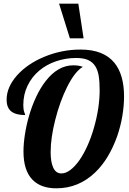

<svg xmlns="http://www.w3.org/2000/svg" viewBox="-20 -1020 705 1046"><path d="M301.8 -1000H406.7L435.5 -811H360.8ZM158.2 -39.6Q107.9 -89.8 107.9 -194.8Q107.9 -236.3 115.7 -287.1Q123.5 -337.9 138.2 -388.7Q153.8 -442.9 177 -492.2Q200.2 -541.5 229 -578.6Q295.9 -664.1 378.9 -664.1Q394 -664.1 406 -662.4Q418 -660.6 431.2 -655.8Q387.7 -630.4 345.2 -545.4Q306.2 -466.8 281.2 -368.2Q255.9 -269 255.9 -190.9Q255.9 -138.2 269.5 -107.9Q284.2 -75.2 314 -75.2Q338.4 -75.2 363.5 -94.2Q388.7 -113.3 413.1 -147.9Q436.5 -181.6 456.5 -226.3Q476.6 -271 491.2 -321.8Q522.9 -431.2 522.9 -528.8Q522.9 -575.7 517.6 -607.4Q512.2 -639.2 498.5 -660.2Q483.9 -682.6 459 -693.4Q434.1 -704.1 395 -704.1Q337.9 -704.1 285.6 -686.3Q233.4 -668.5 193.8 -635.3Q152.8 -600.6 129.9 -552.7Q106.9 -504.9 106.9 -446.8Q106.9 -424.8 112.3 -408.7Q113.8 -402.3 115.7 -399.4Q117.2 -396 117.2 -393.1Q67.4 -393.1 41.7 -412.8Q16.1 -432.6 16.1 -477.1Q16.1 -545.9 73.7 -610.4Q130.4 -672.9 220.7 -710.4Q315.9 -750 418.9 -750Q543.9 -750 603 -678.2Q655.8 -613.8 655.8 -494.1Q655.8 -443.8 646.5 -388.2Q637.2 -332.5 618.7 -278.8Q598.1 -220.2 568.1 -169.4Q538.1 -118.7 499 -81.1Q408.7 5.9 287.1 5.9Q203.6 5.9 158.2 -39.6Z"/></svg>

Font: Pattaya
Style: Regular
Weight: 400
Designer: Pablo Impallari / Thai characters Designed by Thanarat Vachiruckul and Suppakit Chalermlarp
Foundry: Pablo Impallari
Version: Version 2.001